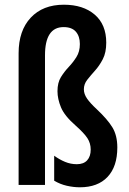

<svg xmlns="http://www.w3.org/2000/svg" viewBox="-20 -785 546 815"><path d="M431 -604Q431 -562 416.5 -534Q402 -506 383.5 -485.5Q365 -465 350.5 -446.5Q336 -428 336 -406Q336 -386 349.5 -366.5Q363 -347 390 -322Q436 -279 457 -244.5Q478 -210 478 -159Q478 -78 436.5 -34Q395 10 319 10Q292 10 263.5 3.5Q235 -3 210 -18V-124Q232 -108 256 -98Q280 -88 306 -88Q335 -88 350 -104.5Q365 -121 365 -150Q365 -177 351 -198.5Q337 -220 301 -252Q254 -293 239 -329Q224 -365 224 -398Q224 -434 238.5 -457.5Q253 -481 271.5 -500.5Q290 -520 304.5 -543Q319 -566 319 -598Q319 -631 302 -650.5Q285 -670 250 -670Q171 -670 171 -550V0H59V-559Q59 -655 110.5 -710Q162 -765 251 -765Q333 -765 382 -723Q431 -681 431 -604Z"/></svg>

Font: Noto Sans Devanagari UI ExtraCondensed SemiBold
Style: Regular
Weight: 600
Width: 2
Designer: Jelle Bosma - Monotype Design Team
Foundry: Monotype Imaging Inc.
Version: Version 2.004; ttfautohint (v1.8.4.7-5d5b)